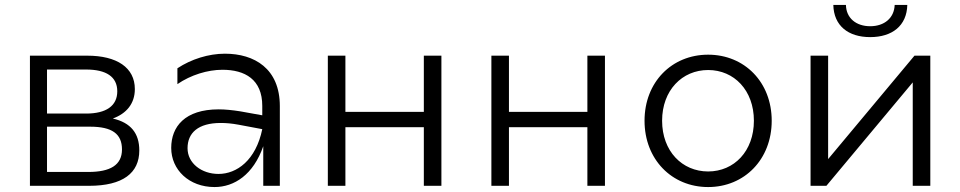

<svg xmlns="http://www.w3.org/2000/svg" viewBox="-20 -751 3879 776"><path d="M101 0H340C477 0 543 -52 543 -143C543 -212 509 -255 436 -272C491 -292 525 -332 525 -391C525 -478 452 -526 333 -526H101ZM337 -56H170V-239H344C433 -239 473 -210 473 -147C473 -84 426 -56 337 -56ZM328 -292H170V-470H328C409 -470 454 -441 454 -382C454 -323 409 -292 328 -292Z M1044 0H1111V-322C1111 -474 1008 -534 889 -534C823 -534 753 -512 697 -475V-411C751 -448 819 -469 879 -469C970 -469 1040 -430 1040 -323V-285L951 -301C919 -306 890 -309 864 -309C727 -309 672 -239 672 -153C672 -65 744 5 847 5C927 5 1004 -45 1044 -160ZM738 -152C738 -214 781 -254 872 -254C894 -254 917 -252 944 -247L1040 -229C1014 -103 937 -48 863 -48C795 -48 738 -91 738 -152Z M1305 0H1376V-237H1693V0H1764V-526H1693V-299H1376V-526H1305Z M1966 0H2037V-237H2354V0H2425V-526H2354V-299H2037V-526H1966Z M2842 5C2989 5 3099 -107 3099 -263C3099 -419 2989 -530 2842 -530C2695 -530 2585 -419 2585 -263C2585 -107 2695 5 2842 5ZM2842 -58C2737 -58 2656 -140 2656 -263C2656 -386 2737 -468 2842 -468C2947 -468 3027 -386 3027 -263C3027 -140 2947 -58 2842 -58Z M3256 0H3320L3669 -418V0H3740V-526H3676L3327 -108V-526H3256ZM3497 -601C3586 -601 3645 -647 3647 -731H3596C3594 -678 3554 -645 3497 -645C3440 -645 3400 -678 3399 -731H3348C3350 -647 3408 -601 3497 -601Z"/></svg>

Font: Chess Sans
Style: Regular
Weight: 400
Designer: Wolf Bōese
Foundry: Wolf Bōese
Version: Version 7.223;Glyphs 3.3 (3306)